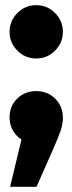

<svg xmlns="http://www.w3.org/2000/svg" viewBox="-20 -538 280 742"><path d="M223 -83Q223 -59 214.5 -33.5Q206 -8 183 44L121 184H19L63 1Q41 -13 29 -35Q17 -57 17 -84Q17 -128 46.5 -157Q76 -186 120 -186Q164 -186 193.5 -156.5Q223 -127 223 -83ZM223 -415Q223 -373 193 -342.5Q163 -312 120 -312Q77 -312 47 -342.5Q17 -373 17 -415Q17 -457 47 -487.5Q77 -518 120 -518Q163 -518 193 -487.5Q223 -457 223 -415Z"/></svg>

Font: FiraGO Heavy
Style: Regular
Weight: 900
Designer: bBox Type
Foundry: bBox Type GmbH
Version: Version 1.001